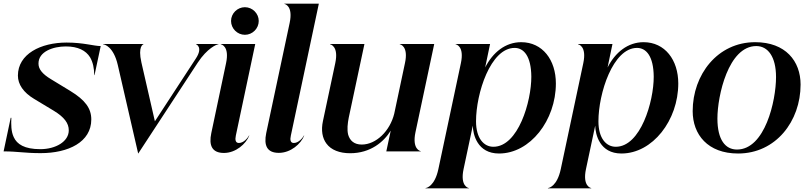

<svg xmlns="http://www.w3.org/2000/svg" viewBox="-28 -820 4394 1040"><path d="M192.5 9.5C342.5 9.5 466.5 -50.5 466.5 -173C466.5 -232.5 434 -278 352.5 -327.5L249 -390.5C199.5 -420 180.5 -447 180.5 -475C179.5 -541.5 261.5 -568.5 328.5 -568.5C394.5 -568.5 437 -546.5 460 -509.5C476 -481.5 482 -450 482.5 -413H484L517.5 -570.5C481 -570.5 424.5 -589.5 333 -589.5C192.5 -589.5 69 -527.5 69 -410.5C69 -363 99 -319 156.5 -284.5L263.5 -220C321 -185 344.5 -152 344.5 -114.5C345 -53 273 -12 190.5 -12C104 -12 64 -39 46.5 -77C31.5 -108.5 32 -147 33.5 -182H30L-8.5 0C69 0 103 9.5 192.5 9.5Z M610 -468 720.5 12 1043 -480.5C1094.5 -559 1146 -580 1155 -580V-581.5H1033.5V-580.5C1034.5 -580.5 1073 -564.5 1033.5 -504L811 -163L738 -481.5C718 -570 747.5 -580 749 -580V-581.5H530.5V-580C537.5 -580 587 -568 610 -468Z M1196.5 -478 1116.5 -99C1102.5 -32.5 1120 8.5 1185 8.5C1249 8.5 1304.5 -40.5 1322.5 -86H1321C1313.5 -72 1291.5 -45.5 1266 -45.5C1247.5 -45.5 1244.5 -62.5 1249.5 -86L1354.5 -581.5H1168V-580C1171 -580 1216 -569.5 1196.5 -478ZM1298.5 -631.5C1339.5 -631.5 1373.5 -665.5 1373.5 -706.5C1373.5 -747 1339.5 -781 1298.5 -781C1257.5 -781 1223.5 -747 1223.5 -706.5C1223.5 -665.5 1257.5 -631.5 1298.5 -631.5Z M1541 -696 1414 -99C1400.5 -32.5 1417.5 8 1482.5 8C1546.5 8 1602 -40.5 1620 -86H1618.5C1611 -72 1589 -45.5 1563.5 -45.5C1545 -45.5 1542 -62.5 1547.5 -86L1699 -800H1512.5V-798.5C1515.5 -798.5 1560.5 -788 1541 -696Z M2222.5 -104 2324 -581.5H2137.5V-580C2140.5 -580 2185.5 -569.5 2165.5 -478L2107.5 -204.5C2084.5 -110.5 2009.5 -37 1931.5 -37C1890.5 -37 1867.5 -58 1858 -90C1851 -117.5 1855 -152 1861 -182.5L1946 -581.5H1759.5V-580C1762.5 -580 1807.5 -569.5 1788 -478L1721.5 -165.5C1710 -113 1718.5 -71.5 1740 -42.5C1765.5 -7.5 1811.5 10 1868.5 10C1979.5 10 2051.5 -52 2088.5 -112.5L2064.5 0H2251V-1.5C2248 -1.5 2203 -12 2222.5 -104Z M2277 200H2511.5V198.5C2508.5 198.5 2463.5 188 2483 96L2533 -139.5C2534 -91.5 2557.5 11.5 2675 11.5C2844 11.5 2983 -168.5 2983 -368C2983 -495 2911 -591.5 2795 -591.5C2710 -591.5 2641.5 -536.5 2600 -454.5L2626.5 -581.5H2440V-580C2443 -580 2488 -569.5 2468.5 -478L2346.5 96C2327 188 2283 198.5 2277 198.5ZM2550.5 -163C2550.5 -314 2629 -560.5 2759.5 -560.5C2809.5 -560.5 2849 -515.5 2850 -405C2850.5 -270.5 2779 -25 2644.5 -25C2593.5 -25 2550.5 -69.5 2550.5 -163Z M2940 200H3174.5V198.5C3171.5 198.5 3126.5 188 3146 96L3196 -139.5C3197 -91.5 3220.5 11.5 3338 11.5C3507 11.5 3646 -168.5 3646 -368C3646 -495 3574 -591.5 3458 -591.5C3373 -591.5 3304.5 -536.5 3263 -454.5L3289.5 -581.5H3103V-580C3106 -580 3151 -569.5 3131.5 -478L3009.5 96C2990 188 2946 198.5 2940 198.5ZM3213.5 -163C3213.5 -314 3292 -560.5 3422.5 -560.5C3472.5 -560.5 3512 -515.5 3513 -405C3513.5 -270.5 3442 -25 3307.5 -25C3256.5 -25 3213.5 -69.5 3213.5 -163Z M3970 11.5C4174 11.5 4308.5 -163 4308.5 -362C4308.5 -489 4227 -591.5 4062.5 -591.5C3858.5 -591.5 3724 -415.5 3724 -218C3724 -91.5 3805.5 11.5 3970 11.5ZM3964 -10C3901 -10 3858 -62.5 3858 -178C3858 -301 3917.5 -570.5 4068.5 -570.5C4131.5 -570.5 4175.5 -513 4175.5 -402.5C4175.5 -273.5 4115.5 -10 3964 -10Z"/></svg>

Font: Beautique Display
Style: Bold
Weight: 700
Italic angle: -12°
Designer: Nhat-Quang Ngo
Version: Version 1.100;Glyphs 3.2.3 (3260)